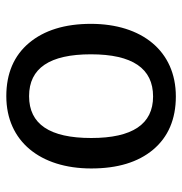

<svg xmlns="http://www.w3.org/2000/svg" viewBox="-4 -576 591 624"><g transform="rotate(90 292.0 -263.5)"><path d="M293 -539C145 -539 57 -428 57 -263C57 -178 78 -111 119 -62C160 -13 218 12 292 12C439 12 527 -99 527 -264C527 -349 507 -416 466 -465C425 -514 367 -539 293 -539ZM293 -465C383 -465 428 -398 428 -264C428 -129 383 -62 292 -62C201 -62 156 -129 156 -263C156 -398 202 -465 293 -465Z"/></g></svg>

Font: Fira Sans
Style: Regular
Weight: 400
Designer: Carrois Corporate & Edenspiekermann AG
Foundry: Carrois Corporate GbR & Edenspiekermann AG
Version: Version 4.203